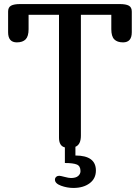

<svg xmlns="http://www.w3.org/2000/svg" viewBox="-20 -729 690 947"><path d="M570 -709Q601 -709 615.5 -701Q630 -693 630 -672V-570Q630 -520 587 -520Q558 -520 543.5 -535Q529 -550 529 -585V-656H379V-60Q379 -16 352 -5V38Q453 38 453 112Q453 152 422 175Q391 198 342 198Q311 198 281 187Q251 176 251 157Q251 149 257 143.5Q263 138 272 138Q278 138 298.5 143.5Q319 149 330 149Q354 149 365.5 139Q377 129 377 115Q377 90 359 82.5Q341 75 300 75V-2Q271 -9 271 -50V-656H121V-585Q121 -550 106.5 -535Q92 -520 63 -520Q20 -520 20 -570V-672Q20 -693 34.5 -701Q49 -709 80 -709Z"/></svg>

Font: Marmelad
Style: Regular
Weight: 400
Designer: Manvel Shmavonyan
Foundry: Cyreal
Version: Version 1.001;PS 001.001;hotconv 1.0.88;makeotf.lib2.5.64775